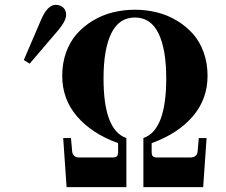

<svg xmlns="http://www.w3.org/2000/svg" viewBox="-20 -770 930 790"><path d="M78 -523 102 -508 219 -645C241 -671 252 -692.3 252 -709C252 -721.7 248 -731.7 240 -739C232 -746.3 221.7 -750 209 -750C187 -750 167.3 -730.3 150 -691ZM236 -458C236 -394 256.3 -338.3 297 -291C337.7 -243.7 394 -207 466 -181V-146C466 -136.7 464.3 -130.3 461 -127C457.7 -123.7 451.3 -122 442 -122H307C289 -122 279 -130 277 -146L272 -202H240L254 0H500V-202C437.3 -223.3 406 -305 406 -447C406 -527.7 416.7 -589.7 438 -633C459.3 -676.3 491.7 -698 535 -698C578.3 -698 610.7 -676.3 632 -633C653.3 -589.7 664 -527.7 664 -447C664 -305 632.7 -223.3 570 -202V0H816L830 -202H798L793 -146C791 -130 781 -122 763 -122H628C618.7 -122 612.3 -123.7 609 -127C605.7 -130.3 604 -136.7 604 -146V-181C676 -207 732.3 -243.7 773 -291C813.7 -338.3 834 -394 834 -458C834 -492.7 828.7 -524.8 818 -554.5C807.3 -584.2 792.7 -609.5 774 -630.5C755.3 -651.5 733.3 -669.7 708 -685C682.7 -700.3 655.3 -711.7 626 -719C596.7 -726.3 566.3 -730 535 -730C503.7 -730 473.3 -726.3 444 -719C414.7 -711.7 387.3 -700.3 362 -685C336.7 -669.7 314.7 -651.5 296 -630.5C277.3 -609.5 262.7 -584.2 252 -554.5C241.3 -524.8 236 -492.7 236 -458Z"/></svg>

Font: Km Standard TT
Style: Bold
Weight: 700
Designer: Alexey Kryukov <alexios@thessalonica.org.ru>
Version: Version 2.0.2